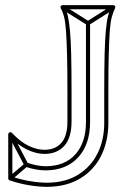

<svg xmlns="http://www.w3.org/2000/svg" viewBox="-20 -708 507 746"><path d="M227 -687 219 -673 318 -611Q320 -610 322.5 -610Q325 -610 326 -611L424 -673L416 -687L318 -625Q316 -624 322 -624Q328 -624 326 -625ZM330 -618H314V-234Q314 -234 314 -234Q314 -234 314 -234Q314 -155 273.5 -109Q233 -63 159 -62Q159 -62 159 -62Q159 -62 159 -62Q142 -62 123.5 -65.5Q105 -69 85 -76L79 -60Q100 -53 120 -49.5Q140 -46 159 -46Q159 -46 159 -46Q159 -46 159 -46Q239 -47 284.5 -97.5Q330 -148 330 -234Q330 -234 330 -234Q330 -234 330 -234ZM15 -21 25 -9 87 -62Q89 -64 90 -66.5Q91 -69 89 -72L27 -190L13 -182L75 -64Q77 -62 78 -69Q79 -76 77 -74ZM12 -186V-15Q12 -13 13.5 -10.5Q15 -8 18 -7Q57 6 94.5 12Q132 18 165 18Q240 17 293 -15.5Q346 -48 373.5 -104Q401 -160 401 -231V-349Q401 -438 402.5 -495Q404 -552 406.5 -587Q409 -622 414.5 -642Q420 -662 427 -676Q429 -681 427 -684.5Q425 -688 420 -688H223Q219 -688 216.5 -684.5Q214 -681 216 -676Q224 -662 229 -642Q234 -622 236.5 -587Q239 -552 240.5 -495Q242 -438 242 -349V-236Q242 -180 218.5 -153Q195 -126 153 -126Q124 -126 92 -141Q60 -156 26 -192Q22 -196 17 -193.5Q12 -191 12 -186ZM28 -186 14 -180Q51 -143 86 -126.5Q121 -110 153 -110Q201 -110 229.5 -141Q258 -172 258 -236V-349Q258 -440 256.5 -498.5Q255 -557 251.5 -592.5Q248 -628 243 -648.5Q238 -669 230 -684L223 -672H420L413 -684Q406 -669 400.5 -648.5Q395 -628 391.5 -592.5Q388 -557 386.5 -498.5Q385 -440 385 -349V-231Q385 -164 359 -112Q333 -60 284 -29.5Q235 1 165 2Q134 2 97.5 -4Q61 -10 22 -23L28 -15Z"/></svg>

Font: Tilt Prism
Style: Regular
Weight: 400
Version: Version 1.000